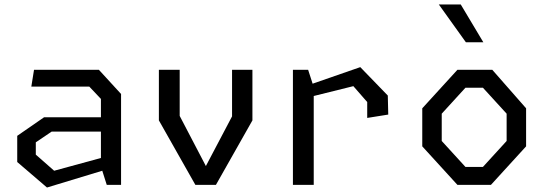

<svg xmlns="http://www.w3.org/2000/svg" viewBox="-20 -826 2440 858"><path d="M457 0 437 -63 190 12 57 -102V-219L177 -302H431V-384L379 -439H120L132 -514H422L521 -406V0ZM140 -135 222 -63 431 -120V-238H211L140 -190Z M853 0 690 -288V-514H783V-308L900 -84L1017 -306V-514H1108V-288L945 0Z M1621 -299V-370L1559 -441L1382 -397V0H1289V-514H1357L1377 -452L1590 -526L1713 -399L1715 -314Z M2024 0 1867 -172V-342L2024 -514H2180L2331 -342V-172L2174 0ZM1941 -806H2039L2140 -637H2062ZM1954 -196 2060 -80H2138L2244 -196V-318L2138 -434H2060L1954 -318Z"/></svg>

Font: Moralerspace Krypton JPDOC
Style: Regular
Weight: 400
Version: v0.0.6; ttfautohint (v1.8.4.7-5d5b-dirty) -l 6 -r 45 -G 200 